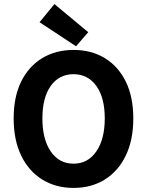

<svg xmlns="http://www.w3.org/2000/svg" viewBox="-20 -910 721 942"><path d="M341 12Q254 12 187.5 -29Q121 -70 84 -146.5Q47 -223 47 -329Q47 -435 84 -510Q121 -585 187.5 -625Q254 -665 341 -665Q428 -665 494 -625Q560 -585 597 -510Q634 -435 634 -329Q634 -223 597 -146.5Q560 -70 494 -29Q428 12 341 12ZM341 -107Q411 -107 452.5 -167Q494 -227 494 -329Q494 -431 452.5 -488.5Q411 -546 341 -546Q270 -546 229 -488.5Q188 -431 188 -329Q188 -227 229 -167Q270 -107 341 -107ZM353 -683 174 -801 247 -890 413 -752Z"/></svg>

Font: Assistant
Style: Bold
Weight: 700
Designer: Hebrew By Ben Nathan, Latin by Paul Hunt
Version: Version 3.000